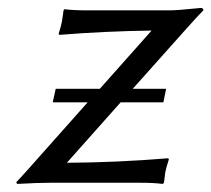

<svg xmlns="http://www.w3.org/2000/svg" viewBox="-20 -455 526 478"><path d="M146.5 -49.8Q268.1 -50.3 398.9 -61L400.4 -58.1Q395 -42 391.6 -26.9Q391.1 -24.4 388.2 0L385.3 2.9Q362.8 0 330.1 0H104Q75.7 0 22.5 2.9L20.5 -1.5Q29.3 -10.3 48.8 -32.2L198.2 -200.2H111.3L118.7 -233.9H228.5L357.4 -378.9Q242.7 -377.4 127.4 -368.2L126 -371.1Q131.3 -386.7 134.3 -401.9Q134.8 -405.3 138.2 -429.2L140.6 -432.1Q163.1 -429.2 196.3 -429.2H400.4Q420.9 -429.2 468.3 -434.1Q480.5 -435.5 482.4 -435.1Q486.8 -433.1 486.3 -429.2Q476.6 -419.9 447.3 -387.2L310.5 -233.9H393.6L386.7 -200.2H280.3Z"/></svg>

Font: Linux Biolinum Capitals O
Style: Italic Samll Caps
Weight: 400
Italic angle: -12°
Designer: Philipp H. Poll
Foundry: Philipp H. Poll
Version: Version 0.6.2